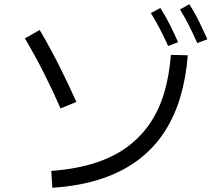

<svg xmlns="http://www.w3.org/2000/svg" viewBox="-20 -860 1040 910"><path d="M228 30 223 -50Q344 -59 434.5 -89Q525 -119 589 -168Q653 -217 695.5 -282.5Q738 -348 760.5 -428Q783 -508 790 -600L870 -598Q862 -494 835.5 -403Q809 -312 760.5 -236.5Q712 -161 638.5 -104.5Q565 -48 463.5 -13.5Q362 21 228 30ZM342 -377 267 -346Q230 -431 188 -514Q146 -597 98 -678L168 -718Q217 -635 260 -549.5Q303 -464 342 -377ZM777 -642Q757 -686 737 -724.5Q717 -763 695 -798L740 -822Q765 -783 785.5 -742Q806 -701 824 -660ZM915 -656Q895 -701 875 -740.5Q855 -780 833 -815L877 -840Q903 -800 923.5 -758Q944 -716 963 -674Z"/></svg>

Font: Murecho Thin
Style: Regular
Weight: 400
Version: Version 1.010